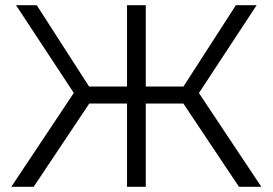

<svg xmlns="http://www.w3.org/2000/svg" viewBox="-20 -720 1051 740"><path d="M901.1 0 667.9 -349.1 730.7 -385.4 987.3 0ZM23.5 0 280.2 -385.4 342.9 -349.1 109.7 0ZM277.3 -342.2 41.7 -700H121.6L344.1 -354.2ZM292 -320.9V-386.4H492.4V-320.9ZM469.6 0V-700H541.8V0ZM519 -320.9V-386.4H718.8V-320.9ZM734.1 -342.2 666.2 -354.2 889.2 -700H969.2Z"/></svg>

Font: Montserrat Thin
Style: Regular
Weight: 100
Designer: Julieta Ulanovsky
Foundry: Julieta Ulanovsky
Version: Version 9.000